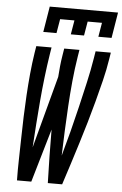

<svg xmlns="http://www.w3.org/2000/svg" viewBox="-62 -998 663 1042"><g transform="rotate(5 269.0 -477.5)"><path d="M317 0H239Q237 -73 235.5 -145.5Q234 -218 234 -291L149 0H71Q70 -58 71.5 -116Q73 -174 74 -232Q75 -290 77 -348Q79 -406 82.5 -464.5Q86 -523 91.5 -581.5Q97 -640 106 -698L112 -735H195L189 -698Q179 -634 171.5 -570Q164 -506 158.5 -442Q153 -378 148.5 -314Q144 -250 140 -186L245 -579Q247 -609 250 -638.5Q253 -668 258 -698L264 -735H347L341 -698Q330 -630 323.5 -562Q317 -494 313 -426Q309 -358 306 -290.5Q303 -223 301 -155Q320 -223 337.5 -290.5Q355 -358 371 -426Q387 -494 402.5 -562Q418 -630 429 -698L435 -735H518L512 -698Q503 -640 488.5 -581.5Q474 -523 458.5 -464.5Q443 -406 426 -348Q409 -290 391 -232Q373 -174 354.5 -116Q336 -58 317 0ZM143 -815 166 -955H538L515 -815H443L456 -892H378L365 -815H293L306 -892H228L215 -815Z"/></g></svg>

Font: Iosevka Medium Oblique
Style: Regular
Weight: 500
Italic angle: -9°
Monospace: yes
Designer: Belleve Invis
Foundry: Belleve Invis
Version: Version 32.5.0; ttfautohint (v1.8.4)